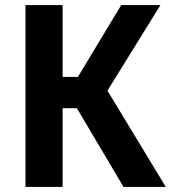

<svg xmlns="http://www.w3.org/2000/svg" viewBox="-20 -734 673 754"><path d="M80 0V-714H226V-432H286L456 -714H610L402 -378L631 0H465L282 -309H226V0Z"/></svg>

Font: Noto Sans SemiCondensed
Style: Bold
Weight: 700
Width: 4
Designer: Monotype Design Team
Foundry: Monotype Imaging Inc.
Version: Version 2.013; ttfautohint (v1.8.4.7-5d5b)